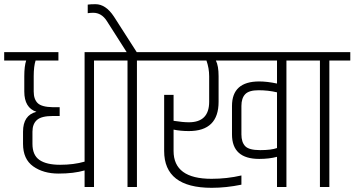

<svg xmlns="http://www.w3.org/2000/svg" viewBox="-40 -893 1693 917"><path d="M76 -529Q76 -577 85 -604H-20V-644H239V-604H130Q121 -576 121 -529V-456Q121 -419 140 -400.5Q159 -382 212 -381H245V-339H212Q158 -339 136.5 -320Q115 -301 115 -264V-206Q115 -152 148.5 -129Q182 -106 247 -106Q312 -106 364 -121V-644H509V-604H409V0H364V-79Q312 -64 239.5 -64Q167 -64 118.5 -98.5Q70 -133 70 -206V-264Q70 -343 134 -359Q76 -378 76 -456Z M714 -644V-604H614V0H569V-604H469V-644H565L470 -793Q445 -832 405 -832Q393 -832 379 -830V-871Q393 -873 416 -873Q465 -873 504 -814L613 -644Z M959 -529Q959 -567 946 -604H674V-644H1428V-604H1328V0H1283V-144Q1246 -134 1198 -134Q1068 -134 1068 -251V-387Q1068 -504 1198 -504Q1236 -504 1283 -494V-604H991Q1004 -579 1004 -529V-407Q1004 -267 862 -267Q822 -267 789 -274V-172Q789 -39 970 -39Q1044 -39 1113 -55V-11Q1040 4 971 4Q744 4 744 -172V-440H789V-316Q833 -309 862 -309Q959 -309 959 -407ZM1283 -452Q1241 -462 1195 -462Q1149 -462 1131 -443Q1113 -424 1113 -387V-251Q1113 -214 1131 -195Q1149 -176 1202.5 -176Q1256 -176 1283 -186Z M1488 -604H1388V-644H1633V-604H1533V0H1488Z"/></svg>

Font: Khand Light
Style: Regular
Weight: 300
Designer: Devanagari: Sanchit Sawaria, Jyotish Sonowal; Latin: Satya Rajpurohit
Foundry: Indian Type Foundry
Version: Version 1.101;PS 1.0;hotconv 1.0.78;makeotf.lib2.5.61930; tt